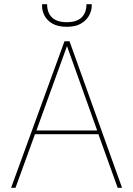

<svg xmlns="http://www.w3.org/2000/svg" viewBox="-20 -897 636 917"><path d="M33 0 288 -700H312L563 0H542L450 -256H147L54 0ZM300 -677 154 -274H444ZM299 -769Q256 -769 230 -784.5Q204 -800 192.5 -822.5Q181 -845 181 -867V-877H205Q205 -836 228.5 -813.5Q252 -791 299 -791Q346 -791 369.5 -813.5Q393 -836 393 -877H418V-868Q418 -846 405.5 -823Q393 -800 367 -784.5Q341 -769 299 -769Z"/></svg>

Font: DM Sans Thin
Style: Regular
Weight: 100
Designer: Colophon Foundry, Jonny Pinhorn
Foundry: Colophon Foundry
Version: Version 4.004; ttfautohint (v1.8.4.7-5d5b)